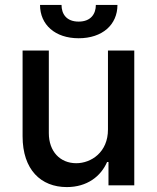

<svg xmlns="http://www.w3.org/2000/svg" viewBox="-20 -750 634 777"><path d="M416.9 -226.2C417.3 -133.5 348.4 -89.5 288.7 -89.5C223 -89.5 177.6 -137.1 177.6 -211.3V-545.5H71.4V-198.5C71.4 -63.2 145.6 7.1 250.4 7.1C332.4 7.1 388.1 -36.2 413.4 -94.5H419V0H523.4V-545.5H416.9ZM142 -730.1C142 -650.2 202.8 -595.2 298.3 -595.2C394.5 -595.2 455.3 -650.2 455.3 -730.1H367.9C367.9 -694.2 348 -662.6 298.3 -662.6C247.9 -662.6 229 -694.6 229 -730.1Z"/></svg>

Font: Magic Ui Pro Medium
Style: Regular
Weight: 500
Designer: Stefan Endress, Andreas Faust
Version: Version 1.000;FEAKit 1.0